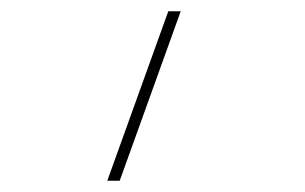

<svg xmlns="http://www.w3.org/2000/svg" viewBox="-20 -150 540 340"><path d="M170 170 278 -130H300L192 170Z"/></svg>

Font: M PLUS 1 Code Thin
Style: Regular
Weight: 250
Designer: Coji Morishita
Foundry: UNDERFOREST DESIGN
Version: Version 1.002